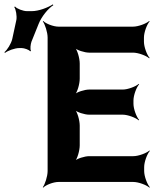

<svg xmlns="http://www.w3.org/2000/svg" viewBox="-105 -833 706 879"><path d="M506 -358V-373C506 -397 520 -434 532 -447L530 -449C517 -437 480 -423 457 -423H303C283 -423 246 -412 234 -399L236 -397C249 -409 260 -449 260 -473V-542C260 -566 249 -606 236 -618L234 -616C246 -603 283 -592 303 -592H504C528 -592 565 -578 578 -566L580 -568C568 -581 554 -618 554 -642V-661C554 -685 568 -722 580 -735L578 -737C565 -725 528 -711 504 -711H163C139 -711 104 -725 93 -737L91 -735C101 -722 113 -685 113 -661V-50C113 -26 101 11 91 24L93 26C104 14 139 0 163 0H505C529 0 566 14 579 26L581 24C569 11 555 -26 555 -50V-68C555 -92 569 -129 581 -142L579 -144C566 -132 529 -118 505 -118H303C283 -118 246 -107 234 -94L236 -92C249 -104 260 -144 260 -168V-258C260 -282 249 -322 236 -334L234 -332C246 -319 283 -308 303 -308H457C480 -308 517 -294 530 -282L532 -284C520 -297 506 -334 506 -358ZM-30 -742 -49 -654C-54 -633 -72 -604 -85 -594L-82 -591C-69 -601 -38 -613 -16 -613H-6C6 -613 29 -605 33 -598L37 -600C32 -607 35 -631 39 -642L72 -724C85 -757 116 -795 139 -809L137 -813C114 -798 72 -782 41 -782H18C1 -782 -28 -793 -36 -803L-40 -801C-32 -791 -27 -759 -30 -742Z"/></svg>

Font: Asimov
Style: EdgeNar
Weight: 500
Designer: Google
Version: Version 2.000980: 2014